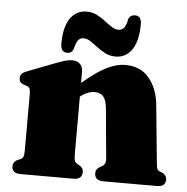

<svg xmlns="http://www.w3.org/2000/svg" viewBox="-51 -758 785 808"><g transform="rotate(5 341.5 -354.0)"><path d="M285.5 -452V-103Q285.5 -83.5 288.5 -75.5Q291.5 -67.5 299 -63.5L309 -58Q325.5 -49 325.5 -31.5Q325.5 0 288 0H65.5Q46 0 37.2 -7.8Q28.5 -15.5 28.5 -29.5Q28.5 -39 33.5 -46.5Q38.5 -54 49.5 -58.5L61 -63.5Q68.5 -67 71.5 -75.2Q74.5 -83.5 74.5 -103V-341.5Q74.5 -357 70.2 -363.5Q66 -370 57.5 -372.5L46.5 -376Q36 -379.5 31.2 -385.8Q26.5 -392 26.5 -402Q26.5 -413.5 33 -420.5Q39.5 -427.5 57 -434L170 -477.5Q195 -487 210.5 -491.5Q226 -496 240.5 -496Q262.5 -496 274 -483.5Q285.5 -471 285.5 -452ZM267.5 -330 238 -361.5 253.5 -375.5Q323.5 -440.5 373.2 -468.2Q423 -496 465 -496Q529.5 -496 566 -452Q602.5 -408 609 -337.5L632 -103Q634 -83.5 636 -75.2Q638 -67 645 -63.5L656.5 -58.5Q667.5 -54 672.5 -46.5Q677.5 -39 677.5 -29.5Q677.5 -15.5 668.8 -7.8Q660 0 640.5 0H415.5Q378 0 378 -31.5Q378 -49 394.5 -58L404.5 -63.5Q412 -67.5 416 -75.5Q420 -83.5 418 -103L399 -307.5Q396 -339.5 383.8 -355.2Q371.5 -371 346.5 -371Q331 -371 314.8 -364.2Q298.5 -357.5 285 -346ZM420 -527.5Q397 -527.5 377.2 -537.2Q357.5 -547 340.8 -560Q324 -573 309.2 -582.8Q294.5 -592.5 280.5 -592.5Q265 -592.5 256.5 -580.8Q248 -569 242.5 -544Q235.5 -525.5 216 -525.5Q188.5 -525.5 188.5 -561.5Q188.5 -632 214 -668.8Q239.5 -705.5 283 -705.5Q306.5 -705.5 326 -695.8Q345.5 -686 362 -673.2Q378.5 -660.5 393.2 -650.8Q408 -641 422 -641Q438.5 -641 447 -653Q455.5 -665 460 -690Q467.5 -707.5 487.5 -707.5Q514.5 -707.5 514.5 -672.5Q514.5 -601.5 489 -564.5Q463.5 -527.5 420 -527.5Z"/></g></svg>

Font: Fraunces Black
Style: Regular
Weight: 900
Version: Version 1.000;[b76b70a41]